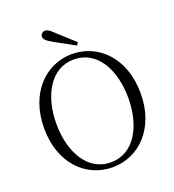

<svg xmlns="http://www.w3.org/2000/svg" viewBox="-166 -1065 1093 1207"><g transform="rotate(-20 381.0 -461.5)"><path d="M443 -799C405 -833 368 -868 333 -899C303 -928 289 -938 273 -938C256 -938 242 -924 242 -908C242 -892 256 -877 296 -855C340 -831 385 -806 430 -781ZM381 15C557 15 704 -128 704 -362C704 -600 557 -742 381 -742C205 -742 58 -597 58 -362C58 -125 205 15 381 15ZM381 -18C224 -18 140 -176 140 -362C140 -548 224 -706 381 -706C538 -706 621 -548 621 -362C621 -176 538 -18 381 -18Z"/></g></svg>

Font: Noto Serif CJK TC Light
Style: Regular
Weight: 300
Designer: Ryoko NISHIZUKA 西塚涼子 (kana & ideographs); Frank Grießhammer (Latin, Greek & Cyrillic); Wenlong ZHANG 张文龙 (bopomofo); San
Foundry: Adobe
Version: Version 2.001;hotconv 1.1.0;makeotfexe 2.6.0